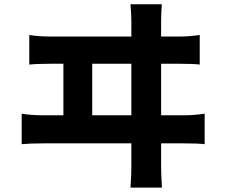

<svg xmlns="http://www.w3.org/2000/svg" viewBox="-20 -813 1040 889"><path d="M726 -714.2V-39.4Q726 -1.8 729.8 55.6H584.2Q588.2 -0.2 588.2 -37.4V-714.2Q588.2 -744.2 584.2 -793.2H729Q726 -748 726 -714.2ZM407 -577.4V-247.2H273.6V-577.4ZM180.2 -279.2H832.8Q877.4 -279.2 927.6 -286.6V-145.4Q899.2 -149.2 832.8 -149.2H180.2Q117.4 -149.2 80.4 -145.4V-286.6Q122.8 -279.2 180.2 -279.2ZM216.4 -643.8H810Q855 -643.8 904.8 -651V-514Q875.6 -517.8 810 -517.8H216.4Q152.6 -517.8 115.6 -514V-651Q158.2 -643.8 216.4 -643.8Z"/></svg>

Font: 寒蝉端黑体 Light
Style: Regular
Weight: 300
Designer: ChillDuanSans {Warren2060}; 
Source Han Sans {Ryoko NISHIZUKA 西塚涼子 (kana, bopomofo & ideographs); Paul D. Hunt (Latin, G
Foundry: ChillType&Adobe
Version: Version 1.300;Glyphs 3.3 (3306)